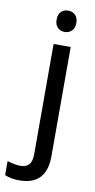

<svg xmlns="http://www.w3.org/2000/svg" viewBox="-117 -699 462 935"><g transform="rotate(10 113.5 -231.5)"><path d="M50.3 196.8Q8.8 196.8 -22 183.6V114.3Q16.1 126 43 126Q71.8 126 85.7 110.1Q99.6 94.2 99.6 59.1V-486.3H184.1V53.7Q184.1 196.8 50.3 196.8ZM93.3 -606Q93.3 -632.3 107.2 -645.5Q121.1 -658.7 142.1 -658.7Q162.6 -658.7 176.8 -645.3Q190.9 -631.8 190.9 -606Q190.9 -580.6 176.8 -566.9Q162.6 -553.2 142.1 -553.2Q121.1 -553.2 107.2 -566.9Q93.3 -580.6 93.3 -606Z"/></g></svg>

Font: XL-Viking
Style: Regular
Weight: 400
Foundry: Ascender Corporation
Version: Version 1.10 March 23, 2015